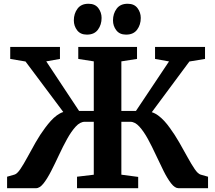

<svg xmlns="http://www.w3.org/2000/svg" viewBox="-20 -990 1132 1010"><path d="M17.3 0V-60.4L56.1 -71.5Q70 -75.4 87.1 -100.6Q104.1 -125.8 124.1 -162.8Q144.1 -199.8 167.4 -240.9Q190.8 -281.9 217.3 -317.3Q232.2 -337.4 247.3 -354.1Q262.5 -370.9 278.8 -382.9Q295.1 -395 312.9 -400.9L114.2 -666.5L33.8 -680V-743H295.4V-680L223.3 -667.2L396 -406.4H473.3V-667.2L391.7 -680V-743H700.8V-680L618.4 -667.2V-406.4H695.1L869.1 -666.9L795.6 -680V-743H1058.5V-680L976.3 -666.5L778.5 -399.8Q796.2 -394.3 812.6 -382.1Q829 -370 844.3 -353.4Q859.5 -336.9 873.5 -317.1Q899.7 -281.4 923.2 -240.4Q946.7 -199.3 966.9 -162.4Q987.2 -125.4 1004.3 -100.4Q1021.4 -75.4 1035.3 -71.5L1074.4 -60.4V0H919Q899.8 0 880.2 -25.3Q860.5 -50.6 840.7 -90.3Q820.8 -129.9 800.1 -174.7Q779.4 -219.5 757.8 -259.2Q736.1 -298.8 713.1 -324.1Q690.1 -349.4 665.2 -349.4H618.4V-71.1L706.9 -59.4V0H385.2V-60.4L473.3 -70.9V-349.4H426.2Q401.4 -349.4 378.3 -324.1Q355.1 -298.8 333.1 -259.2Q311.1 -219.5 290.3 -174.7Q269.5 -129.9 249.2 -90.3Q228.9 -50.6 209.1 -25.3Q189.3 0 169.4 0ZM436.6 -807.9Q403.2 -807.9 385.8 -830.7Q368.4 -853.4 368.4 -882.7Q368.4 -918.2 387.6 -944.2Q406.8 -970.2 445.1 -970.2H446.1Q480 -970.2 497.2 -947.5Q514.4 -924.7 514.4 -895.5Q514.4 -859.9 495.2 -833.9Q476 -807.9 437.6 -807.9ZM642.7 -807.9Q609.2 -807.9 591.8 -830.7Q574.4 -853.4 574.4 -882.7Q574.4 -918.2 593.6 -944.2Q612.8 -970.2 651.2 -970.2H652.2Q686 -970.2 703.2 -947.5Q720.5 -924.7 720.5 -895.5Q720.5 -859.9 701.3 -833.9Q682 -807.9 643.7 -807.9Z"/></svg>

Font: Merriweather Light
Style: Regular
Weight: 300
Designer: Eben Sorkin
Foundry: Eben Sorkin
Version: Version 2.100